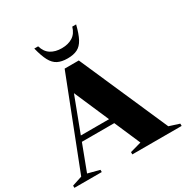

<svg xmlns="http://www.w3.org/2000/svg" viewBox="-218 -1105 1235 1276"><g transform="rotate(-30 399.5 -467.5)"><path d="M732.5 -42.5 810.5 -17.5V0H432V-17.5L518 -41.5L432 -240H183.5L108 -40.5L197.5 -17V0H-12.5V-17L64 -42L327.5 -718.5H436ZM198.5 -280H415L299.5 -546.5ZM380 -845Q429.5 -845 463.5 -866.5Q497.5 -888 511 -935H540.5Q524.5 -870.5 504.8 -833.8Q485 -797 455.2 -782Q425.5 -767 380 -767Q334.5 -767 304.8 -782Q275 -797 255.2 -833.8Q235.5 -870.5 219.5 -935H249Q262.5 -888 296.5 -866.5Q330.5 -845 380 -845Z"/></g></svg>

Font: Newsreader 72pt
Style: Bold
Weight: 700
Designer: Hugues Gentile
Foundry: Production Type
Version: Version 1.003; ttfautohint (v1.8.3)